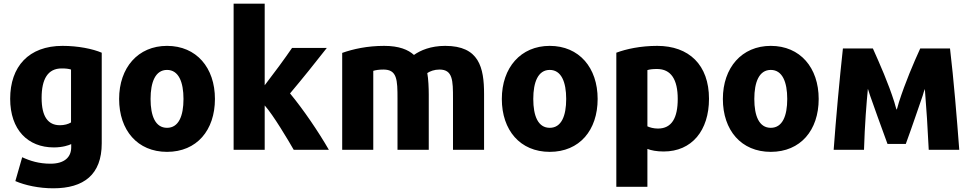

<svg xmlns="http://www.w3.org/2000/svg" viewBox="-20 -800 5252 1038"><path d="M530 -25C530 144 433 218 268 218C191 218 116 202 63 179L100 50C143 70 191 85 253 85C327 85 365 51 365 -4V-21C353 -15 319 -3 271 -3C131 -3 35 -98 35 -266C35 -440 135 -552 318 -552C402 -552 481 -536 530 -515ZM364 -138V-424C352 -428 337 -430 313 -430C239 -430 205 -373 205 -271C205 -169 240 -123 304 -123C328 -123 349 -129 364 -138Z M1142 -265C1142 -96 1044 21 883 21C723 21 624 -96 624 -265C624 -434 726 -552 883 -552C1042 -552 1142 -434 1142 -265ZM972 -265C972 -356 946 -422 883 -422C820 -422 794 -356 794 -265C794 -173 820 -109 883 -109C946 -109 972 -173 972 -265Z M1758 10H1568C1540 -39 1457 -179 1411 -230V10H1243V-780H1411V-339C1462 -405 1518 -481 1559 -541H1747C1686 -463 1613 -372 1548 -295C1620 -208 1701 -89 1758 10Z M2597 10H2429V-267C2429 -365 2428 -424 2356 -424C2328 -424 2305 -415 2290 -405C2296 -374 2298 -322 2298 -289V10H2129V-266C2129 -369 2127 -424 2053 -424C2029 -424 2011 -421 1998 -417V10H1830V-514C1889 -535 1966 -552 2057 -552C2138 -552 2187 -531 2218 -503C2253 -528 2309 -552 2387 -552C2570 -552 2597 -436 2597 -291Z M3211 -265C3211 -96 3113 21 2952 21C2792 21 2693 -96 2693 -265C2693 -434 2795 -552 2952 -552C3111 -552 3211 -434 3211 -265ZM3041 -265C3041 -356 3015 -422 2952 -422C2889 -422 2863 -356 2863 -265C2863 -173 2889 -109 2952 -109C3015 -109 3041 -173 3041 -265Z M3813 -266C3813 -94 3720 19 3568 19C3530 19 3500 13 3480 5V210H3312V-515C3365 -535 3443 -552 3533 -552C3705 -552 3813 -449 3813 -266ZM3644 -265C3644 -370 3608 -427 3532 -427C3509 -427 3492 -425 3480 -421V-117C3493 -111 3513 -105 3537 -105C3612 -105 3644 -163 3644 -265Z M4406 -265C4406 -96 4308 21 4147 21C3987 21 3888 -96 3888 -265C3888 -434 3990 -552 4147 -552C4306 -552 4406 -434 4406 -265ZM4236 -265C4236 -356 4210 -422 4147 -422C4084 -422 4058 -356 4058 -265C4058 -173 4084 -109 4147 -109C4210 -109 4236 -173 4236 -265Z M5166 10H5001C4996 -98 4988 -222 4980 -319C4976 -310 4972 -296 4968 -282C4950 -231 4913 -120 4877 -22H4778C4742 -118 4702 -233 4684 -283C4678 -300 4674 -316 4672 -320C4665 -249 4655 -126 4651 10H4487C4499 -156 4519 -374 4537 -538H4699C4737 -453 4782 -352 4815 -248C4821 -229 4824 -213 4827 -207C4830 -208 4834 -230 4840 -248C4874 -354 4919 -459 4955 -538H5116C5136 -370 5153 -163 5166 10Z"/></svg>

Font: Repo ExtraBold
Style: Bold
Weight: 700
Designer: Stefan Peev
Foundry: Context Ltd
Version: Version 1.502